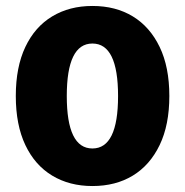

<svg xmlns="http://www.w3.org/2000/svg" viewBox="-20 -614 620 644"><path d="M290 10Q213 10 155 -25Q97 -60 65 -127.5Q33 -195 33 -292Q33 -389 65 -456.5Q97 -524 155 -559Q213 -594 290 -594Q368 -594 425.5 -559Q483 -524 515.5 -456.5Q548 -389 548 -292Q548 -195 515.5 -127.5Q483 -60 425.5 -25Q368 10 290 10ZM290 -116Q333 -116 354.5 -160Q376 -204 376 -292Q376 -380 354.5 -424Q333 -468 290 -468Q247 -468 225.5 -424Q204 -380 204 -292Q204 -204 225.5 -160Q247 -116 290 -116Z"/></svg>

Font: Rokkitt SemiBold ExtraBold
Style: Regular
Weight: 800
Version: Version 3.103